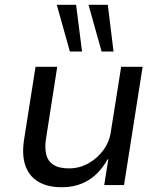

<svg xmlns="http://www.w3.org/2000/svg" viewBox="-20 -776 672 805"><path d="M239 9Q179 9 140 -14.5Q101 -38 86 -83Q71 -128 81 -191L129 -496H220L173 -195Q167 -159 173.5 -130Q180 -101 203.5 -85.5Q227 -70 269 -70Q313 -70 350.5 -91Q388 -112 413 -146Q438 -180 444 -219L488 -496H578L500 0H417L434 -108H431Q398 -49 350 -20Q302 9 239 9ZM406 -560 351 -756H432L456 -560ZM273 -560 218 -756H299L324 -560Z"/></svg>

Font: Nunito Sans 7pt
Style: Italic
Weight: 400
Italic angle: -9°
Designer: Vernon Adams
Foundry: Vernon Adams
Version: Version 3.101;gftools[0.9.27]